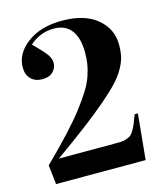

<svg xmlns="http://www.w3.org/2000/svg" viewBox="-111 -829 789 914"><g transform="rotate(-15 283.5 -372.0)"><path d="M51.8 0 41 -95.2Q109.4 -162.1 159.4 -216.1Q209.5 -270 242.9 -313.7Q276.4 -357.4 297.4 -391.6Q318.4 -425.8 329.1 -457.8Q339.8 -489.7 343.5 -514.6Q347.2 -539.6 347.2 -570.8Q347.2 -640.1 318.4 -679Q289.6 -717.8 231.9 -717.8Q195.8 -717.8 164.8 -704.8Q133.8 -691.9 112.8 -670.9Q156.7 -627.4 173.3 -605.2Q189.9 -583 189.9 -561Q189.9 -535.6 171.4 -517.3Q152.8 -499 119.1 -499Q83.5 -499 62.7 -520Q42 -541 42 -577.1Q42 -645 107.9 -694.6Q173.8 -744.1 278.8 -744.1Q390.6 -744.1 451.9 -692.9Q513.2 -641.6 513.2 -564Q513.2 -531.2 507.6 -505.6Q502 -480 484.9 -449.5Q467.8 -418.9 440.4 -389.4Q413.1 -359.9 364.3 -317.9Q315.4 -275.9 252.7 -228.3Q189.9 -180.7 96.2 -113.8H366.2Q390.1 -113.8 403.8 -114.5Q417.5 -115.2 430.9 -120.1Q444.3 -125 451.4 -130.6Q458.5 -136.2 467.3 -150.9Q476.1 -165.5 482.4 -180.7Q488.8 -195.8 499 -224.1H515.1L493.2 0Z"/></g></svg>

Font: Display Regular
Style: Bold
Weight: 700
Designer: Latin by Veronika Burian and Jose Scaglione. Greek by Irene Vlachou. Cyrillic by Vera Evstafieva.
Foundry: TypeTogether
Version: Version 3.002